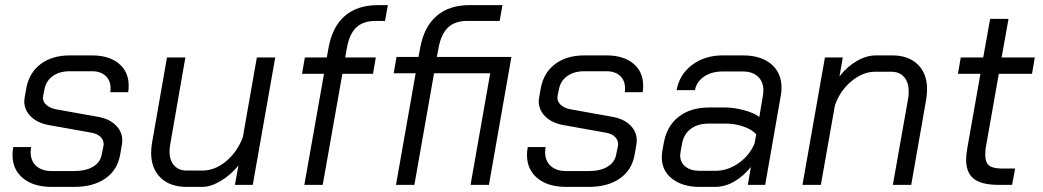

<svg xmlns="http://www.w3.org/2000/svg" viewBox="-20 -724 4085 752"><path d="M29 -117Q29 -132 32 -148H102Q100 -134 100 -128Q100 -94 122 -74Q144 -54 183 -54H270Q315 -54 343.5 -70.5Q372 -87 378 -117L385 -151Q386 -154 386 -159Q386 -176 373.5 -188Q361 -200 340 -204L172 -234Q127 -242 101 -267.5Q75 -293 75 -328Q75 -333 77 -345L83 -378Q94 -439 139 -473Q184 -507 254 -507H340Q407 -507 445.5 -475Q484 -443 484 -389Q484 -372 482 -363H412Q413 -368 413 -379Q413 -409 393.5 -427Q374 -445 340 -445H254Q214 -445 188 -427Q162 -409 155 -378L149 -349Q145 -330 159 -315.5Q173 -301 199 -296L366 -266Q409 -258 434 -233Q459 -208 459 -173Q459 -167 457 -155L450 -115Q439 -57 392 -24.5Q345 8 270 8H183Q111 8 70 -26Q29 -60 29 -117Z M572 -125Q572 -143 575 -162L634 -499H706L647 -160Q644 -145 644 -131Q644 -96 662 -76Q680 -56 711 -56H773Q821 -56 864.5 -91.5Q908 -127 931 -186L986 -499H1058L970 0H900L914 -76Q883 -38 844 -15Q805 8 773 8H711Q646 8 609 -28Q572 -64 572 -125Z M1249 -435H1163L1174 -499H1260L1267 -538Q1282 -620 1331 -662Q1380 -704 1461 -704H1499L1488 -642H1450Q1403 -642 1376 -617Q1349 -592 1339 -538L1332 -499H1452L1441 -435H1321L1244 0H1172Z M1895 0H1823L1900 -437H1680L1603 0H1531L1608 -437H1522L1533 -501H1619L1626 -538Q1641 -619 1690 -661.5Q1739 -704 1820 -704H1948L1937 -642H1809Q1762 -642 1735 -616.5Q1708 -591 1698 -538L1691 -501H1983Z M2044 -117Q2044 -132 2047 -148H2117Q2115 -134 2115 -128Q2115 -94 2137 -74Q2159 -54 2198 -54H2285Q2330 -54 2358.5 -70.5Q2387 -87 2393 -117L2400 -151Q2401 -154 2401 -159Q2401 -176 2388.5 -188Q2376 -200 2355 -204L2187 -234Q2142 -242 2116 -267.5Q2090 -293 2090 -328Q2090 -333 2092 -345L2098 -378Q2109 -439 2154 -473Q2199 -507 2269 -507H2355Q2422 -507 2460.5 -475Q2499 -443 2499 -389Q2499 -372 2497 -363H2427Q2428 -368 2428 -379Q2428 -409 2408.5 -427Q2389 -445 2355 -445H2269Q2229 -445 2203 -427Q2177 -409 2170 -378L2164 -349Q2160 -330 2174 -315.5Q2188 -301 2214 -296L2381 -266Q2424 -258 2449 -233Q2474 -208 2474 -173Q2474 -167 2472 -155L2465 -115Q2454 -57 2407 -24.5Q2360 8 2285 8H2198Q2126 8 2085 -26Q2044 -60 2044 -117Z M2572 -108Q2572 -116 2574 -132L2580 -165Q2592 -231 2638.5 -267Q2685 -303 2757 -303H2821Q2854 -303 2893.5 -292.5Q2933 -282 2954 -266L2968 -349Q2970 -363 2970 -369Q2970 -404 2948.5 -424Q2927 -444 2890 -444H2810Q2767 -444 2737.5 -424Q2708 -404 2702 -371H2630Q2641 -432 2690.5 -469.5Q2740 -507 2810 -507H2890Q2960 -507 3000.5 -473Q3041 -439 3041 -380Q3041 -366 3038 -349L2977 0H2909L2921 -70Q2891 -33 2855 -12.5Q2819 8 2780 8H2720Q2654 8 2613 -23.5Q2572 -55 2572 -108ZM2782 -55Q2829 -55 2871.5 -84Q2914 -113 2935 -161L2942 -198Q2925 -217 2891.5 -228.5Q2858 -240 2821 -240H2757Q2714 -240 2686.5 -220Q2659 -200 2652 -164L2646 -132Q2644 -120 2644 -116Q2644 -88 2664.5 -71.5Q2685 -55 2720 -55Z M3211 -499H3281L3268 -425Q3299 -464 3336.5 -485.5Q3374 -507 3411 -507H3475Q3538 -507 3574.5 -471.5Q3611 -436 3611 -375Q3611 -357 3608 -337L3549 0H3477L3537 -339Q3539 -348 3539 -366Q3539 -402 3521 -422.5Q3503 -443 3471 -443H3407Q3360 -443 3315 -406Q3270 -369 3250 -311L3195 0H3123Z M3764 -99Q3764 -118 3769 -146L3820 -435H3732L3743 -499H3831L3858 -650H3930L3903 -499H4033L4022 -435H3892L3841 -146Q3839 -136 3839 -118Q3839 -88 3853.5 -76Q3868 -64 3903 -64H3956L3944 0H3891Q3825 0 3794.5 -23.5Q3764 -47 3764 -99Z"/></svg>

Font: Bai Jamjuree
Style: Italic
Weight: 400
Italic angle: -10°
Version: Version 1.000; ttfautohint (v1.6)